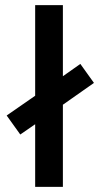

<svg xmlns="http://www.w3.org/2000/svg" viewBox="-20 -728 390 748"><path d="M117 0V-244L59 -204L6 -278L117 -355V-708H225V-431L293 -479L346 -405L225 -320V0Z"/></svg>

Font: Titillium Web[RUS by Daymarius]
Style: Regular
Weight: 600
Designer: Cyrillization by Daymarius
Foundry: Cyrillization by Daymarius
Version: Version 1.002 September 11, 2018